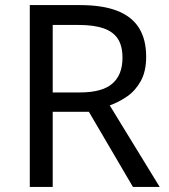

<svg xmlns="http://www.w3.org/2000/svg" viewBox="-20 -734 662 754"><path d="M294 -714Q383 -714 440.5 -691.5Q498 -669 526 -624Q554 -579 554 -511Q554 -454 533 -416Q512 -378 479.5 -355.5Q447 -333 411 -320L607 0H502L329 -295H187V0H97V-714ZM289 -636H187V-371H294Q381 -371 421 -405.5Q461 -440 461 -507Q461 -554 442.5 -582Q424 -610 386 -623Q348 -636 289 -636Z"/></svg>

Font: Noto Sans Cham
Style: Regular
Weight: 400
Designer: Monotype Design Team
Foundry: Monotype Imaging Inc.
Version: Version 2.002